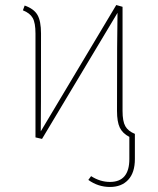

<svg xmlns="http://www.w3.org/2000/svg" viewBox="-20 -546 628 763"><path d="M467 -105Q467 -64 478 -44.5Q489 -25 516 -14V86Q516 140 489.5 168.5Q463 197 417 197Q370 197 331 169L342 154Q378 177 417 177Q494 177 494 86V-2Q467 -16 456 -39Q445 -62 445 -105Q445 -411 447 -495L147 6L121 0V-413Q121 -455 110 -474.5Q99 -494 71 -505L78 -524Q115 -511 129 -486.5Q143 -462 143 -413Q143 -67 142 -24L442 -526L467 -519Z"/></svg>

Font: FiraGO Thin
Style: Regular
Weight: 100
Designer: bBox Type
Foundry: bBox Type GmbH
Version: Version 1.001;PS 001.001;hotconv 1.0.88;makeotf.lib2.5.64775